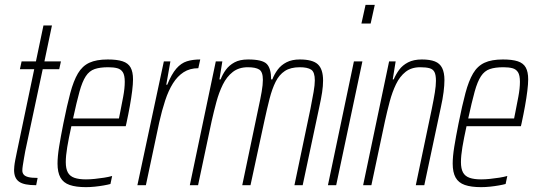

<svg xmlns="http://www.w3.org/2000/svg" viewBox="-20 -763 2209 791"><path d="M129 0Q104 0 86.5 -3.5Q69 -7 58.5 -14.5Q48 -22 43 -34Q38 -46 38 -63Q38 -68 39 -78.5Q40 -89 43 -104.5Q46 -120 50 -139L121 -478H62L69 -510H128L159 -658H194L163 -510H231L224 -478H156L84 -140Q81 -124 78.5 -109Q76 -94 74 -81.5Q72 -69 72 -60Q72 -51 77.5 -44Q83 -37 96.5 -33.5Q110 -30 135 -30Z M334 8Q293 8 267 -1Q241 -10 229 -31.5Q217 -53 217 -89Q217 -118 223.5 -158.5Q230 -199 241 -254Q256 -329 269.5 -379.5Q283 -430 301 -460.5Q319 -491 348 -504.5Q377 -518 424 -518Q462 -518 485 -510.5Q508 -503 518 -485Q528 -467 528 -436Q528 -417 524.5 -388.5Q521 -360 515 -326.5Q509 -293 501 -256L498 -243H274Q263 -193 257 -157Q251 -121 251 -95Q251 -68 259.5 -52.5Q268 -37 286.5 -30.5Q305 -24 334 -24Q351 -24 370.5 -26Q390 -28 409 -31Q428 -34 442 -38L435 -5Q424 -2 407 1Q390 4 371 6Q352 8 334 8ZM281 -275H470L475 -300Q481 -330 487.5 -364.5Q494 -399 494 -426Q494 -453 486 -465.5Q478 -478 463 -482Q448 -486 426 -486Q392 -486 370 -478.5Q348 -471 333.5 -449Q319 -427 307.5 -385.5Q296 -344 281 -275Z M546 0 655 -510H682L665 -414H669Q687 -458 706.5 -480.5Q726 -503 750 -510.5Q774 -518 805 -518L797 -482Q762 -482 736.5 -465.5Q711 -449 692.5 -419.5Q674 -390 660.5 -349Q647 -308 636 -259L581 0Z M762 0 869 -510H896L884 -436H889Q897 -457 910.5 -475.5Q924 -494 946 -506Q968 -518 1002 -518Q1061 -518 1079 -499.5Q1097 -481 1097 -436H1102Q1110 -457 1124 -476Q1138 -495 1160.5 -506.5Q1183 -518 1215 -518Q1268 -518 1289.5 -498Q1311 -478 1311 -431Q1311 -409 1307 -382.5Q1303 -356 1295 -320L1227 0H1193L1259 -315Q1267 -356 1272 -384.5Q1277 -413 1277 -432Q1277 -466 1262 -476Q1247 -486 1215 -486Q1177 -486 1153.5 -470.5Q1130 -455 1115.5 -426Q1101 -397 1090.5 -356Q1080 -315 1069 -264L1012 0H978L1044 -315Q1053 -356 1058 -385Q1063 -414 1063 -434Q1063 -467 1048 -476.5Q1033 -486 1001 -486Q964 -486 939 -466.5Q914 -447 898 -414.5Q882 -382 871.5 -343Q861 -304 852 -264L796 0Z M1469 -666 1486 -743H1524L1507 -666ZM1331 0 1438 -510H1473L1365 0Z M1476 0 1583 -510H1610L1598 -436H1602Q1611 -457 1624.5 -475.5Q1638 -494 1661 -506Q1684 -518 1718 -518Q1751 -518 1771.5 -510Q1792 -502 1801.5 -483Q1811 -464 1811 -433Q1811 -412 1807.5 -384Q1804 -356 1796 -320L1728 0H1693L1759 -315Q1767 -354 1771.5 -382Q1776 -410 1776 -430Q1776 -454 1770 -466Q1764 -478 1749.5 -482Q1735 -486 1711 -486Q1675 -486 1651 -467Q1627 -448 1611.5 -416Q1596 -384 1585.5 -344.5Q1575 -305 1566 -264L1510 0Z M1962 8Q1921 8 1895 -1Q1869 -10 1857 -31.5Q1845 -53 1845 -89Q1845 -118 1851.5 -158.5Q1858 -199 1869 -254Q1884 -329 1897.5 -379.5Q1911 -430 1929 -460.5Q1947 -491 1976 -504.5Q2005 -518 2052 -518Q2090 -518 2113 -510.5Q2136 -503 2146 -485Q2156 -467 2156 -436Q2156 -417 2152.5 -388.5Q2149 -360 2143 -326.5Q2137 -293 2129 -256L2126 -243H1902Q1891 -193 1885 -157Q1879 -121 1879 -95Q1879 -68 1887.5 -52.5Q1896 -37 1914.5 -30.5Q1933 -24 1962 -24Q1979 -24 1998.5 -26Q2018 -28 2037 -31Q2056 -34 2070 -38L2063 -5Q2052 -2 2035 1Q2018 4 1999 6Q1980 8 1962 8ZM1909 -275H2098L2103 -300Q2109 -330 2115.5 -364.5Q2122 -399 2122 -426Q2122 -453 2114 -465.5Q2106 -478 2091 -482Q2076 -486 2054 -486Q2020 -486 1998 -478.5Q1976 -471 1961.5 -449Q1947 -427 1935.5 -385.5Q1924 -344 1909 -275Z"/></svg>

Font: Saira ExtraCondensed Thin
Style: Italic
Weight: 250
Width: 2
Italic angle: -12°
Designer: Hector Gatti with collaboration of the Omnibus-Type team
Foundry: Omnibus-Type
Version: Version 1.101